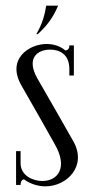

<svg xmlns="http://www.w3.org/2000/svg" viewBox="-20 -656 333 681"><path d="M114 -535C145 -563 169 -594 186 -636H144C138 -600 130 -572 109 -535ZM53 -120H37V0H53C53 -10 56 -18 65 -20C86 -4 115 5 141 5C217 5 290 -67 240 -155C216 -197 158 -300 113 -377C71 -451 114 -480 158 -480C191 -480 226 -464 226 -411V-388H242V-495H226C226 -482 220 -478 212 -477C193 -493 169 -500 145 -500C83 -500 1 -446 57 -351C88 -297 153 -183 174 -145C223 -60 184 -14 130 -14C97 -14 53 -33 53 -77Z"/></svg>

Font: Emberly
Style: Regular
Weight: 400
Designer: Rajesh Rajput
Foundry: Rajesh Rajput
Version: Version 1.000